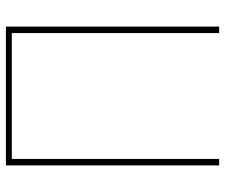

<svg xmlns="http://www.w3.org/2000/svg" viewBox="-76 -686 762 650"><g transform="rotate(-90 305.0 -361.0)"><path d="M92 0V-722H70V0ZM518 0H540V-722H92V-702H518Z"/></g></svg>

Font: Perun Thin
Style: Regular
Weight: 100
Foundry: Copyright (c) Stefan Peev, Context Ltd, 2016
Version: Version 1.089